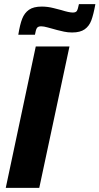

<svg xmlns="http://www.w3.org/2000/svg" viewBox="-20 -914 484 934"><path d="M8 0 154 -688H318L171 0ZM183 -882Q212 -882 241 -874.5Q270 -867 278 -865Q316 -853 334 -853Q349 -853 354 -861Q359 -869 364 -894H444Q435 -844 424.5 -815.5Q414 -787 392 -771.5Q370 -756 331 -756Q310 -756 291.5 -760Q273 -764 257.5 -768Q242 -772 236 -774Q231 -775 212 -780.5Q193 -786 180 -786Q165 -786 159.5 -777.5Q154 -769 150 -745H69Q77 -795 88 -823Q99 -851 121 -866.5Q143 -882 183 -882Z"/></svg>

Font: Saira Semi Condensed
Style: Bold Italic
Weight: 700
Width: 4
Italic angle: -12°
Designer: Hector Gatti with collaboration of the Omnibus-Type team
Foundry: Omnibus-Type
Version: Version 1.001; ttfautohint (v1.8)